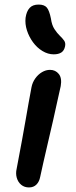

<svg xmlns="http://www.w3.org/2000/svg" viewBox="-20 -810 331 841"><path d="M107 11Q87 11 73 -0.5Q59 -12 53.5 -31Q48 -50 53 -71Q67 -145 76.5 -196.5Q86 -248 92.5 -286Q99 -324 105 -357.5Q111 -391 118 -428Q122 -449 134.5 -466.5Q147 -484 164 -494Q181 -504 199 -504Q223 -504 237.5 -486Q252 -468 246 -433Q241 -412 232.5 -372.5Q224 -333 213 -284.5Q202 -236 190.5 -187.5Q179 -139 170 -98.5Q161 -58 156 -35Q152 -14 139.5 -1.5Q127 11 107 11ZM215 -572Q190 -572 166 -586.5Q142 -601 124.5 -625Q107 -649 98 -677Q89 -705 92 -732Q96 -760 109.5 -775Q123 -790 149 -790Q174 -790 185 -777Q196 -764 203 -729Q207 -700 218.5 -682.5Q230 -665 242 -653.5Q254 -642 261 -632Q268 -622 265 -607Q261 -588 248.5 -580Q236 -572 215 -572Z"/></svg>

Font: Shantell Sans Light Medium
Style: Italic
Weight: 500
Italic angle: -11°
Version: Version 1.011;[c5ecc13dd]